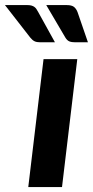

<svg xmlns="http://www.w3.org/2000/svg" viewBox="-93 -754 374 774"><path d="M0 0ZM218.5 -515.5 157 0H21L82.5 -515.5ZM176 -733.5Q195.5 -733.5 204.8 -726.5Q214 -719.5 219.5 -705.5L261.5 -583.5H210Q195.5 -583.5 186.5 -587.2Q177.5 -591 170.5 -602.5L93.5 -733.5ZM17.5 -733.5Q27.5 -733.5 34.2 -731.5Q41 -729.5 45.8 -726Q50.5 -722.5 54 -717.2Q57.5 -712 61 -705.5L128.5 -583.5H69Q54.5 -583.5 46 -587.8Q37.5 -592 29 -602.5L-73 -733.5Z"/></svg>

Font: Lato Heavy
Style: Italic
Weight: 800
Italic angle: -7°
Designer: Lukasz Dziedzic
Foundry: tyPoland Lukasz Dziedzic
Version: Version 2.007; 2014-02-27